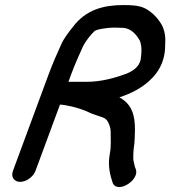

<svg xmlns="http://www.w3.org/2000/svg" viewBox="-20 -691 673 758"><path d="M216.8 -278C222.1 -277.8 229.3 -277.1 237.1 -275.8C276.8 -269.2 312.2 -257.2 341.2 -242.9C341.7 -242.7 342.5 -242.3 343.2 -242.1L366.2 -234.1C377.5 -230.2 389.8 -226.3 394.9 -223L403.2 -214.9C410.7 -202.6 417 -186.9 416.9 -171.5C416.7 -141.8 419.5 -115.8 413.7 -84.5C406.2 -44.7 411.6 -10.7 421.3 19.1L423.9 27.9C438.9 78.3 534.1 20.7 515.7 -24.3L512.5 -32.3C510.2 -41.6 509 -47 506.9 -57.6C505.7 -62.9 506.3 -72 506.5 -85.9L507.8 -103.9C512.8 -132.6 511.4 -154.2 512.8 -175.9C513.6 -238 499.7 -280.3 451.3 -306.8C497.5 -321.7 545.7 -345.2 583.2 -385.5C616.3 -420 629.3 -462.1 631.5 -496.6L632.4 -523.7C634.1 -553 627.6 -580.5 613 -602C599.8 -622.6 576.5 -646.8 550 -659.2C527.4 -669.8 497.7 -671 467.1 -671C391.1 -671 320.1 -654.1 268.2 -585.3C256.2 -570.3 233.6 -542.3 222.3 -517.1C205.4 -480.5 187.3 -438.9 171.8 -397L31.3 -17C21.9 8.3 36.1 27 59.5 27C83 27 110.9 8.3 120.3 -17ZM250.1 -368 260.8 -397C274.7 -434.7 292.1 -474.1 307.9 -508.5C317.3 -527.6 337.9 -553.7 352.9 -568.1C358.8 -573.9 395.7 -582 434.7 -582C444.4 -582 455.3 -581.7 466.3 -581C494.4 -579.1 514.2 -559.3 527.6 -537.9C539.9 -520.9 540.8 -489.7 534.9 -453.2C527.4 -427.1 507.6 -412.2 480.5 -400.6C433.2 -382.9 378.4 -368 322.1 -368Z"/></svg>

Font: Just Breathe
Style: BdObl7
Weight: 400
Foundry: Cannot Into Space Fonts
Version: Version 0.72